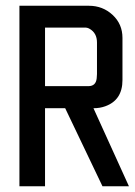

<svg xmlns="http://www.w3.org/2000/svg" viewBox="-20 -644 468 666"><path d="M427.2 2H335.4L206.1 -268.6H136.2V2H47.4V-624H288.6Q336.4 -624 370.6 -592.3Q404.8 -560.5 404.8 -512.7V-366.2Q404.8 -296.9 345.2 -275.4Q326.7 -268.6 304.2 -268.6ZM316.4 -387.2V-496.6Q316.4 -529.3 291 -543.9Q283.2 -548.8 272.9 -548.3H136.2V-345.2H287.6Q312.5 -345.7 315.4 -372.1Q316.4 -379.9 316.4 -387.2Z"/></svg>

Font: Uroob
Style: Regular
Weight: 400
Designer: Hussain K H
Foundry: Swanthanthra Malayalam Computing(http://smc.org.in)
Version: Version 2.0.0+20200101